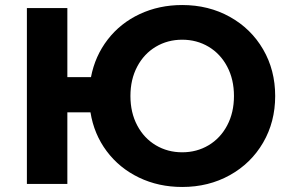

<svg xmlns="http://www.w3.org/2000/svg" viewBox="-20 -732 1154 764"><path d="M1075 -350Q1075 -247 1027 -164.5Q979 -82 894.5 -35Q810 12 705 12Q611 12 533 -25.5Q455 -63 404.5 -130.5Q354 -198 340 -285H248V0H87V-700H248V-425H342Q358 -509 408.5 -574.5Q459 -640 536 -676Q613 -712 705 -712Q810 -712 894.5 -665Q979 -618 1027 -535.5Q1075 -453 1075 -350ZM911 -350Q911 -416 884 -467Q857 -518 810 -546Q763 -574 705 -574Q647 -574 600 -546Q553 -518 526 -467Q499 -416 499 -350Q499 -284 526 -233Q553 -182 600 -154Q647 -126 705 -126Q763 -126 810 -154Q857 -182 884 -233Q911 -284 911 -350Z"/></svg>

Font: Montserrat-Bold
Style: Bold
Weight: 700
Version: Version 7.200